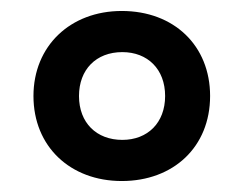

<svg xmlns="http://www.w3.org/2000/svg" viewBox="-20 -744 445 350"><path d="M202 -414C296 -414 363 -476 363 -569C363 -661 297 -724 202 -724C108 -724 41 -660 41 -569C41 -477 108 -414 202 -414ZM203 -489C156 -489 124 -520 124 -569C124 -617 155 -649 203 -649C249 -649 281 -618 281 -569C281 -520 249 -489 203 -489Z"/></svg>

Font: Noto Sans Gujarati UI SemiCondensed SemiBold
Style: Regular
Weight: 600
Width: 4
Designer: Jelle Bosma - Monotype Design Team, Universal Thirst
Foundry: Monotype Imaging Inc.
Version: Version 2.106